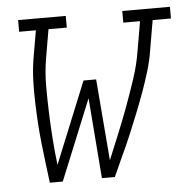

<svg xmlns="http://www.w3.org/2000/svg" viewBox="-43 -563 604 606"><g transform="rotate(-5 258.5 -260.0)"><path d="M91 0Q87 -32 83 -64Q79 -96 75.5 -128Q72 -160 70 -192.5Q68 -225 67 -258Q66 -291 67 -324Q68 -357 73 -390L89 -483H36V-520H187V-483H129L113 -390Q106 -347 106 -304.5Q106 -262 107.5 -220Q109 -178 112 -136.5Q115 -95 120 -54L225 -312H265L286 -54Q303 -95 320 -136.5Q337 -178 352.5 -220Q368 -262 382 -304.5Q396 -347 403 -390L419 -483H366V-520H517V-483H459L443 -390Q438 -357 428 -324Q418 -291 406 -258Q394 -225 381 -192.5Q368 -160 354.5 -128Q341 -96 326 -64Q311 -32 297 0H256L236 -255L132 0Z"/></g></svg>

Font: Iosevka Curly Slab Extralight
Style: Italic
Weight: 200
Italic angle: -9°
Monospace: yes
Designer: Belleve Invis
Foundry: Belleve Invis
Version: Version 22.1.2; ttfautohint (v1.8.4)